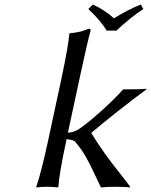

<svg xmlns="http://www.w3.org/2000/svg" viewBox="-20 -825 667 848"><path d="M191.9 -201.2 252 -481Q282.7 -627 286.1 -674.8L289.1 -678.2Q307.1 -679.7 322.8 -682.9Q338.4 -686 346.7 -689Q355 -691.9 373 -698.2Q379.9 -698.2 379.9 -690.9V-688Q366.2 -640.6 335.9 -499L279.8 -238.8Q306.6 -240.7 327.1 -253.9Q363.3 -277.8 423.1 -331.1Q482.9 -384.3 523.9 -430.2Q606 -430.2 626 -433.1L627 -430.2Q574.2 -392.1 499.5 -333Q424.8 -273.9 382.8 -237.8Q414.6 -186.5 442.6 -147.5Q470.7 -108.4 503.9 -66.7Q537.1 -24.9 555.2 0L551.8 2.9Q538.6 0 493.2 0Q448.2 0 425.8 2.9Q415.5 -18.1 401.4 -48.3Q387.2 -78.6 380.1 -93Q373 -107.4 362.1 -127.2Q351.1 -147 339.4 -163.6Q327.6 -180.2 312 -199.2Q306.6 -204.6 294.4 -207.3Q282.2 -210 273.9 -210L272 -200.2Q241.7 -59.6 237.8 0L234.9 2.9Q216.8 0 189 0Q159.2 0 141.1 2.9L140.1 0Q162.1 -63 191.9 -201.2ZM451.2 -689.9Q425.3 -733.4 370.1 -785.2L390.1 -805.2Q445.3 -779.3 482.9 -744.1Q550.8 -785.2 602.1 -805.2L612.8 -785.2Q559.6 -750.5 494.1 -689.9Z"/></svg>

Font: Linear Smooth
Style: Italic
Weight: 400
Designer: Philipp H. Poll, Flanker
Foundry: Philipp H. Poll, reworked by Flanker
Version: Version 1.061 | FøM Fix